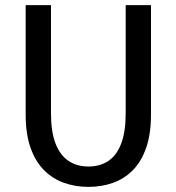

<svg xmlns="http://www.w3.org/2000/svg" viewBox="-20 -720 690 751"><path d="M326 11Q275.8 11 231.4 -4.5Q186.9 -20 153 -53.6Q119 -87.2 99.7 -141.3Q80.4 -195.4 80.4 -272V-700H179.4V-276.6Q179.4 -204.9 197.2 -158.9Q214.9 -112.9 247.8 -90.8Q280.6 -68.7 326 -68.7Q371.7 -68.7 404.3 -90.8Q436.9 -112.9 454.2 -158.9Q471.6 -204.9 471.6 -276.6V-700H570.6V-272Q570.6 -195.4 551.5 -141.3Q532.5 -87.2 498.9 -53.6Q465.3 -20 421 -4.5Q376.7 11 326 11Z"/></svg>

Font: Trispace Thin
Style: Regular
Weight: 100
Designer: Tyler Finck
Foundry: Etcetera Type Company
Version: Version 1.210